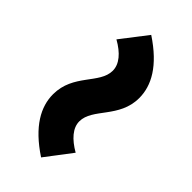

<svg xmlns="http://www.w3.org/2000/svg" viewBox="-14 -696 636 636"><g transform="rotate(-45 304.5 -377.5)"><path d="M401 -272C459 -272 519 -304 577 -392L485 -463C462 -422 434 -398 403 -398C341 -398 303 -483 208 -483C150 -483 90 -451 32 -363L124 -293C147 -333 175 -358 206 -358C268 -358 307 -272 401 -272Z"/></g></svg>

Font: Noto Sans CJK TC Black
Style: Regular
Weight: 900
Designer: Ryoko NISHIZUKA 西塚涼子 (kana, bopomofo & ideographs); Paul D. Hunt (Latin, Greek & Cyrillic); Sandoll Communications 산돌커뮤니
Foundry: Adobe
Version: Version 2.004;hotconv 1.0.118;makeotfexe 2.5.65603